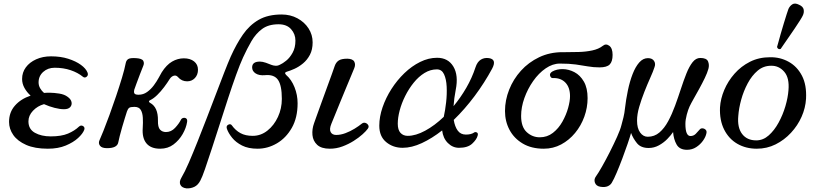

<svg xmlns="http://www.w3.org/2000/svg" viewBox="-20 -809 4564 1060"><path d="M244 12Q172 12 124.5 -9Q77 -30 53.5 -63.5Q30 -97 30 -136Q30 -189 62.5 -226Q95 -263 149 -281Q128 -300 115 -323.5Q102 -347 102 -373Q102 -409 122.5 -437Q143 -465 179.5 -481.5Q216 -498 262 -498Q315 -498 357 -484.5Q399 -471 426.5 -451Q454 -431 463 -409Q469 -394 458.5 -385.5Q448 -377 438 -385Q410 -408 370 -421.5Q330 -435 282 -435Q244 -435 218.5 -412Q193 -389 193 -354Q193 -337 201.5 -322Q210 -307 223 -296Q231 -297 239.5 -297Q248 -297 257 -297Q277 -297 306.5 -292.5Q336 -288 354 -274Q372 -261 375 -245Q378 -229 367.5 -217.5Q357 -206 333 -206Q311 -206 281.5 -213.5Q252 -221 223 -234Q187 -224 162 -197.5Q137 -171 137 -139Q137 -96 172.5 -76Q208 -56 260 -56Q319 -56 355.5 -71.5Q392 -87 416 -110Q427 -120 438.5 -113Q450 -106 445 -92Q437 -71 411 -47Q385 -23 343 -5.5Q301 12 244 12Z M864 12Q813 12 788.5 -17.5Q764 -47 768 -102Q770 -132 768.5 -159Q767 -186 757 -202.5Q747 -219 722 -219Q700 -219 693 -213.5Q686 -208 681 -194Q677 -181 669.5 -157.5Q662 -134 654.5 -107.5Q647 -81 641 -58Q635 -35 633 -23Q627 9 571 9Q542 9 532 -4.5Q522 -18 529 -34Q536 -49 551 -86.5Q566 -124 584.5 -174.5Q603 -225 621 -278.5Q639 -332 653.5 -380Q668 -428 674 -460Q677 -476 688 -483Q699 -490 731 -488Q764 -486 771 -473Q778 -460 770 -443Q763 -426 752.5 -398.5Q742 -371 733 -346.5Q724 -322 721 -313Q718 -301 722 -293.5Q726 -286 745 -286Q771 -286 792 -301Q813 -316 829 -337.5Q845 -359 856 -379.5Q867 -400 873 -410Q899 -451 930 -469Q961 -487 995 -487Q1030 -487 1051.5 -470Q1073 -453 1073 -424Q1073 -396 1056 -378Q1039 -360 1013 -360Q983 -360 963 -383Q953 -395 939.5 -391Q926 -387 917 -373Q904 -352 886 -328Q868 -304 848 -284.5Q828 -265 809 -256Q802 -253 802.5 -248.5Q803 -244 809 -241Q853 -217 852 -144Q851 -107 863.5 -93.5Q876 -80 896 -80Q925 -80 946.5 -103Q968 -126 979 -148Q983 -156 992 -158Q1001 -160 1008 -155Q1015 -150 1013 -136Q1008 -103 988.5 -69Q969 -35 938 -11.5Q907 12 864 12Z M1010 231Q984 228 976 211.5Q968 195 981 173Q1000 141 1022.5 89Q1045 37 1070.5 -27Q1096 -91 1122 -158.5Q1148 -226 1172.5 -290.5Q1197 -355 1218 -409Q1239 -463 1254 -497Q1285 -566 1321 -618Q1357 -670 1408 -699.5Q1459 -729 1535 -729Q1583 -729 1622 -708Q1661 -687 1683.5 -652Q1706 -617 1706 -575Q1706 -535 1691 -506.5Q1676 -478 1653 -459Q1630 -440 1605.5 -429Q1581 -418 1563 -413Q1547 -408 1560 -395Q1589 -370 1606 -327.5Q1623 -285 1623 -239Q1623 -159 1591 -103Q1559 -47 1508.5 -17.5Q1458 12 1402 12Q1351 12 1316.5 -5.5Q1282 -23 1261.5 -48.5Q1241 -74 1233 -97Q1227 -114 1240 -120.5Q1253 -127 1260 -117Q1280 -89 1307.5 -74Q1335 -59 1375 -59Q1420 -59 1456.5 -88Q1493 -117 1514.5 -163.5Q1536 -210 1536 -263Q1536 -338 1514.5 -368.5Q1493 -399 1443 -394Q1411 -391 1391.5 -403.5Q1372 -416 1372 -437Q1372 -469 1415 -469Q1429 -469 1448 -462.5Q1467 -456 1478 -451Q1488 -447 1500.5 -446Q1513 -445 1526 -452Q1540 -458 1560 -474Q1580 -490 1595.5 -518Q1611 -546 1611 -585Q1611 -621 1587 -648Q1563 -675 1518 -675Q1462 -675 1427 -649Q1392 -623 1368 -581.5Q1344 -540 1322 -492Q1305 -455 1283.5 -395.5Q1262 -336 1239 -265.5Q1216 -195 1193 -123Q1170 -51 1149 13Q1128 77 1112 123.5Q1096 170 1086 188Q1073 213 1053 222.5Q1033 232 1010 231Z M1801 12Q1754 12 1731 -9.5Q1708 -31 1705 -63.5Q1702 -96 1714 -129Q1718 -140 1729 -171Q1740 -202 1755 -243Q1770 -284 1785 -325.5Q1800 -367 1812 -399.5Q1824 -432 1828 -445Q1835 -465 1850 -475Q1865 -485 1898 -485Q1928 -484 1936 -468.5Q1944 -453 1936 -433Q1932 -423 1919.5 -393Q1907 -363 1890.5 -323.5Q1874 -284 1857.5 -243.5Q1841 -203 1828 -171Q1815 -139 1810 -127Q1797 -96 1805.5 -80Q1814 -64 1836 -64Q1861 -64 1887.5 -74Q1914 -84 1937.5 -98.5Q1961 -113 1977 -126Q1987 -134 1997.5 -130.5Q2008 -127 2013 -118Q2018 -109 2011 -99Q2002 -86 1981.5 -67.5Q1961 -49 1932.5 -31Q1904 -13 1870.5 -0.5Q1837 12 1801 12Z M2203 7Q2150 7 2112 -24.5Q2074 -56 2074 -115Q2074 -164 2092 -216.5Q2110 -269 2141 -317.5Q2172 -366 2212.5 -405Q2253 -444 2299.5 -467Q2346 -490 2393 -490Q2454 -490 2483 -441.5Q2512 -393 2496 -313Q2487 -267 2484 -223Q2523 -270 2554.5 -324.5Q2586 -379 2605 -437Q2615 -468 2635 -480Q2655 -492 2680 -488Q2724 -481 2697 -430Q2655 -352 2600.5 -279Q2546 -206 2485 -147Q2491 -110 2507 -88Q2523 -66 2552 -66Q2581 -66 2597 -77Q2603 -82 2612 -78Q2621 -74 2617 -60Q2611 -38 2586.5 -15.5Q2562 7 2514 7Q2479 7 2452.5 -19.5Q2426 -46 2421 -89Q2365 -45 2309 -19Q2253 7 2203 7ZM2231 -59Q2275 -59 2327.5 -87.5Q2380 -116 2430 -164Q2438 -200 2443 -244.5Q2448 -289 2446 -330.5Q2444 -372 2431.5 -399Q2419 -426 2392 -426Q2356 -426 2323.5 -406Q2291 -386 2264 -352.5Q2237 -319 2217 -279Q2197 -239 2186.5 -199Q2176 -159 2176 -126Q2176 -92 2191 -75.5Q2206 -59 2231 -59Z M2982 12Q2914 12 2866 -16.5Q2818 -45 2793 -92Q2768 -139 2768 -196Q2768 -256 2791 -314Q2814 -372 2856 -418.5Q2898 -465 2956.5 -493Q3015 -521 3086 -521Q3090 -521 3094.5 -521Q3099 -521 3103 -521Q3137 -521 3175.5 -522Q3214 -523 3249.5 -530.5Q3285 -538 3308 -556Q3325 -570 3343.5 -556.5Q3362 -543 3362 -506Q3362 -469 3346 -453Q3330 -437 3290 -437Q3256 -437 3225.5 -442.5Q3195 -448 3159 -453Q3123 -458 3071 -458Q3031 -458 2992.5 -431.5Q2954 -405 2923.5 -361.5Q2893 -318 2875 -267.5Q2857 -217 2857 -169Q2857 -108 2888 -79.5Q2919 -51 2960 -51Q3001 -51 3032.5 -75.5Q3064 -100 3085 -137.5Q3106 -175 3116.5 -213Q3127 -251 3127 -278Q3127 -327 3101 -353.5Q3075 -380 3031 -378Q3021 -378 3017 -391Q3013 -404 3029 -414Q3054 -428 3087 -427.5Q3120 -427 3151.5 -410.5Q3183 -394 3203.5 -358.5Q3224 -323 3224 -267Q3224 -215 3206 -165Q3188 -115 3155 -75Q3122 -35 3078 -11.5Q3034 12 2982 12Z M3294 222Q3271 218 3264.5 199.5Q3258 181 3270 165Q3283 147 3304 110Q3325 73 3347 29.5Q3369 -14 3387 -54Q3405 -94 3411 -119Q3416 -136 3422 -161Q3428 -186 3430 -208Q3436 -260 3446.5 -310Q3457 -360 3472.5 -400Q3488 -440 3509 -464Q3530 -488 3557 -488Q3581 -488 3591 -472.5Q3601 -457 3593 -437Q3586 -415 3570 -379.5Q3554 -344 3537.5 -302Q3521 -260 3509 -219Q3497 -178 3497 -143Q3497 -101 3514 -77.5Q3531 -54 3556 -54Q3593 -54 3620.5 -77.5Q3648 -101 3669 -140Q3690 -179 3707 -225.5Q3724 -272 3739 -318Q3754 -364 3769.5 -403Q3785 -442 3803.5 -465.5Q3822 -489 3846 -489Q3881 -489 3889 -470Q3897 -451 3891 -429Q3885 -407 3871 -378Q3857 -349 3840.5 -319Q3824 -289 3809.5 -263.5Q3795 -238 3787 -221Q3779 -204 3771.5 -176Q3764 -148 3764 -125Q3764 -58 3792 -58Q3809 -58 3821 -70Q3833 -82 3842 -93Q3848 -101 3858 -100.5Q3868 -100 3875.5 -93Q3883 -86 3880 -73Q3876 -53 3861 -32Q3846 -11 3823.5 3.5Q3801 18 3773 18Q3732 18 3715.5 -11Q3699 -40 3696 -80Q3684 -62 3664 -41.5Q3644 -21 3617.5 -6.5Q3591 8 3561 8Q3518 8 3496.5 -18.5Q3475 -45 3464 -75Q3458 -53 3445 -15Q3432 23 3416 65.5Q3400 108 3384.5 144.5Q3369 181 3358 199Q3351 212 3335.5 219Q3320 226 3294 222Z M4158 12Q4098 12 4051 -15Q4004 -42 3978 -93.5Q3952 -145 3955 -216Q3958 -264 3978.5 -312.5Q3999 -361 4035 -402Q4071 -443 4120.5 -468Q4170 -493 4231 -493Q4287 -494 4334 -468Q4381 -442 4407.5 -391Q4434 -340 4430 -264Q4427 -213 4405.5 -164.5Q4384 -116 4347 -76Q4310 -36 4262 -12Q4214 12 4158 12ZM4155 -34Q4193 -34 4224 -61.5Q4255 -89 4278.5 -132Q4302 -175 4316 -222.5Q4330 -270 4333 -311Q4339 -379 4309.5 -413Q4280 -447 4237 -446Q4195 -446 4163 -419Q4131 -392 4108 -349Q4085 -306 4072 -258.5Q4059 -211 4056 -169Q4050 -105 4077 -69.5Q4104 -34 4155 -34ZM4290 -539Q4283 -536 4277 -539.5Q4271 -543 4270 -550Q4271 -553 4276.5 -573Q4282 -593 4290 -621.5Q4298 -650 4307 -679Q4316 -708 4323 -730.5Q4330 -753 4333 -760Q4341 -777 4355 -785.5Q4369 -794 4391 -783Q4414 -773 4417 -756Q4420 -739 4412 -723Q4409 -716 4396.5 -696Q4384 -676 4367 -651Q4350 -626 4333 -601.5Q4316 -577 4304 -559.5Q4292 -542 4290 -539Z"/></svg>

Font: Zen Old Mincho Medium
Style: Regular
Weight: 500
Designer: Yoshimichi Ohira
Foundry: Positype
Version: Version 1.500